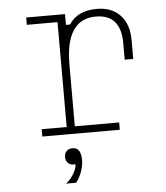

<svg xmlns="http://www.w3.org/2000/svg" viewBox="-57 -651 814 941"><g transform="rotate(-5 350.0 -180.0)"><path d="M106 -588H297V-535H317Q359 -600 454 -600Q527 -600 569 -555.5Q611 -511 611 -433V-340H569V-421Q569 -563 446 -563Q297 -563 297 -339V-36H515V0H134V-36H257V-552H106ZM275 150Q258 150 247 139Q236 128 236 110Q236 92 247 81Q258 70 275 70Q277 70 278 70Q279 70 280 70Q318 73 318 132Q318 159 307 189.5Q296 220 279 240H230Q253 222 268.5 195.5Q284 169 284 149Q280 150 275 150Z"/></g></svg>

Font: Martian Mono Thin
Style: Regular
Weight: 100
Monospace: yes
Designer: Roman Shamin
Foundry: Evil Martians
Version: Version 1.000; ttfautohint (v1.8.4.7-5d5b)